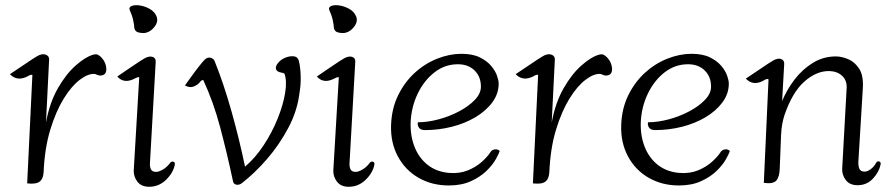

<svg xmlns="http://www.w3.org/2000/svg" viewBox="-20 -703 3414 735"><path d="M18 -419Q35 -430 59 -446.5Q83 -463 104.5 -477Q126 -491 133 -493Q147 -498 158 -492.5Q169 -487 168 -474L156 -234Q170 -310 201.5 -365Q233 -420 270 -452.5Q307 -485 335 -493Q347 -497 354.5 -493.5Q362 -490 370 -481Q386 -463 387 -440Q388 -417 368 -414Q361 -413 354.5 -415.5Q348 -418 343 -420Q318 -422 286 -398Q254 -374 224 -325.5Q194 -277 172.5 -206.5Q151 -136 147 -45Q146 -19 132 -8Q118 3 84 -1L104 -416Q102 -417 98 -416.5Q94 -416 86 -411Q46 -390 18 -419Z M476 -666Q473 -676 485 -680.5Q497 -685 516 -682Q535 -679 553 -669Q571 -659 579 -641Q587 -622 573 -602.5Q559 -583 540 -578Q531 -575 513.5 -578Q496 -581 494 -598Q494 -606 490 -625Q486 -644 476 -666ZM492 -51 513 -407Q512 -408 508.5 -407.5Q505 -407 495 -402Q455 -381 429 -410Q445 -421 469 -437.5Q493 -454 514.5 -468Q536 -482 543 -484Q557 -489 567 -484Q577 -479 576 -466L554 -78Q553 -66 557.5 -55.5Q562 -45 578 -45Q588 -45 603.5 -54Q619 -63 631 -79Q636 -86 643.5 -84Q651 -82 649 -72Q643 -41 615.5 -14.5Q588 12 551 12Q521 12 506 -7.5Q491 -27 492 -51Z M906 -2Q896 6 885 4Q874 2 872 -9Q849 -117 823 -215Q797 -313 758 -397Q756 -397 752.5 -395.5Q749 -394 743 -386Q735 -377 720.5 -371.5Q706 -366 688 -376Q699 -391 714 -412Q729 -433 743 -450.5Q757 -468 763 -474Q774 -485 786 -482Q798 -479 802 -468Q836 -384 866 -277.5Q896 -171 918 -65Q957 -98 989 -146.5Q1021 -195 1042.5 -248Q1064 -301 1071.5 -347Q1079 -393 1069 -421Q1065 -424 1057.5 -425Q1050 -426 1043 -430Q1036 -435 1036 -443Q1036 -451 1043 -460Q1053 -474 1070.5 -481.5Q1088 -489 1104 -487.5Q1120 -486 1124 -470Q1130 -446 1131 -413Q1132 -380 1127 -351Q1119 -280 1084 -214Q1049 -148 1001.5 -93.5Q954 -39 906 -2Z M1240 -666Q1237 -676 1249 -680.5Q1261 -685 1280 -682Q1299 -679 1317 -669Q1335 -659 1343 -641Q1351 -622 1337 -602.5Q1323 -583 1304 -578Q1295 -575 1277.5 -578Q1260 -581 1258 -598Q1258 -606 1254 -625Q1250 -644 1240 -666ZM1256 -51 1277 -407Q1276 -408 1272.5 -407.5Q1269 -407 1259 -402Q1219 -381 1193 -410Q1209 -421 1233 -437.5Q1257 -454 1278.5 -468Q1300 -482 1307 -484Q1321 -489 1331 -484Q1341 -479 1340 -466L1318 -78Q1317 -66 1321.5 -55.5Q1326 -45 1342 -45Q1352 -45 1367.5 -54Q1383 -63 1395 -79Q1400 -86 1407.5 -84Q1415 -82 1413 -72Q1407 -41 1379.5 -14.5Q1352 12 1315 12Q1285 12 1270 -7.5Q1255 -27 1256 -51Z M1700 -41Q1740 -38 1771.5 -51Q1803 -64 1825 -84Q1847 -104 1857 -120Q1862 -129 1873.5 -131Q1885 -133 1893 -125Q1890 -115 1878 -93.5Q1866 -72 1842.5 -49Q1819 -26 1783 -9.5Q1747 7 1698 7Q1634 7 1583 -22Q1532 -51 1503.5 -103.5Q1475 -156 1477 -223Q1479 -287 1504 -338Q1529 -389 1568 -424.5Q1607 -460 1654 -478.5Q1701 -497 1746 -497Q1789 -497 1816.5 -483.5Q1844 -470 1860 -451Q1876 -432 1882.5 -413.5Q1889 -395 1889 -383Q1889 -344 1864.5 -311Q1840 -278 1799.5 -254Q1759 -230 1709 -217.5Q1659 -205 1607 -205Q1589 -205 1583 -215.5Q1577 -226 1580 -235Q1617 -235 1658.5 -246Q1700 -257 1737 -276.5Q1774 -296 1797.5 -320.5Q1821 -345 1821 -371Q1821 -409 1797.5 -432.5Q1774 -456 1736 -457Q1685 -458 1644.5 -427Q1604 -396 1579.5 -345.5Q1555 -295 1552 -236Q1550 -185 1566.5 -142Q1583 -99 1617 -72Q1651 -45 1700 -41Z M1954 -419Q1971 -430 1995 -446.5Q2019 -463 2040.5 -477Q2062 -491 2069 -493Q2083 -498 2094 -492.5Q2105 -487 2104 -474L2092 -234Q2106 -310 2137.5 -365Q2169 -420 2206 -452.5Q2243 -485 2271 -493Q2283 -497 2290.5 -493.5Q2298 -490 2306 -481Q2322 -463 2323 -440Q2324 -417 2304 -414Q2297 -413 2290.5 -415.5Q2284 -418 2279 -420Q2254 -422 2222 -398Q2190 -374 2160 -325.5Q2130 -277 2108.5 -206.5Q2087 -136 2083 -45Q2082 -19 2068 -8Q2054 3 2020 -1L2040 -416Q2038 -417 2034 -416.5Q2030 -416 2022 -411Q1982 -390 1954 -419Z M2581 -41Q2621 -38 2652.5 -51Q2684 -64 2706 -84Q2728 -104 2738 -120Q2743 -129 2754.5 -131Q2766 -133 2774 -125Q2771 -115 2759 -93.5Q2747 -72 2723.5 -49Q2700 -26 2664 -9.5Q2628 7 2579 7Q2515 7 2464 -22Q2413 -51 2384.5 -103.5Q2356 -156 2358 -223Q2360 -287 2385 -338Q2410 -389 2449 -424.5Q2488 -460 2535 -478.5Q2582 -497 2627 -497Q2670 -497 2697.5 -483.5Q2725 -470 2741 -451Q2757 -432 2763.5 -413.5Q2770 -395 2770 -383Q2770 -344 2745.5 -311Q2721 -278 2680.5 -254Q2640 -230 2590 -217.5Q2540 -205 2488 -205Q2470 -205 2464 -215.5Q2458 -226 2461 -235Q2498 -235 2539.5 -246Q2581 -257 2618 -276.5Q2655 -296 2678.5 -320.5Q2702 -345 2702 -371Q2702 -409 2678.5 -432.5Q2655 -456 2617 -457Q2566 -458 2525.5 -427Q2485 -396 2460.5 -345.5Q2436 -295 2433 -236Q2431 -185 2447.5 -142Q2464 -99 2498 -72Q2532 -45 2581 -41Z M2904 -3 2922 -399Q2917 -404 2902 -394Q2863 -373 2835 -402Q2852 -413 2876 -429.5Q2900 -446 2921.5 -460Q2943 -474 2950 -476Q2964 -481 2973.5 -475.5Q2983 -470 2982 -457L2974 -316Q2992 -360 3022 -399Q3052 -438 3092 -462.5Q3132 -487 3180 -487Q3202 -487 3227 -476.5Q3252 -466 3269 -440Q3286 -414 3283 -365L3266 -85Q3265 -69 3269.5 -57.5Q3274 -46 3290 -46Q3301 -46 3314 -56Q3327 -66 3334 -80Q3338 -87 3345.5 -85Q3353 -83 3351 -73Q3345 -44 3321.5 -19Q3298 6 3263 6Q3233 6 3218 -13.5Q3203 -33 3204 -57L3221 -365Q3223 -394 3204.5 -412Q3186 -430 3155 -431Q3106 -432 3059.5 -391Q3013 -350 2983 -262Q2978 -247 2974.5 -228Q2971 -209 2970 -186L2965 -59Q2964 -25 2951.5 -11.5Q2939 2 2904 -3Z"/></svg>

Font: Diphylleia
Style: Regular
Weight: 400
Designer: Minha Hyung
Foundry: JAMO
Version: Version 1.000; ttfautohint (v1.8.4.7-5d5b);gftools[0.9.28]